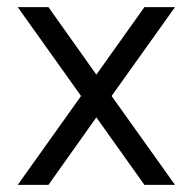

<svg xmlns="http://www.w3.org/2000/svg" viewBox="-20 -520 542 540"><path d="M386.2 0 251 -189.9 116.2 0H29.8L208 -250L29.8 -500H116.2L251 -310.1L386.2 -500H472.2L293.9 -250L472.2 0Z"/></svg>

Font: Uncut Sans
Style: Regular
Weight: 400
Designer: Kasper Nordkvist
Foundry: UNCUT.wtf
Version: Version 1.304;Glyphs 3.2 (3246)